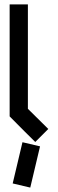

<svg xmlns="http://www.w3.org/2000/svg" viewBox="-20 -640 261 864"><path d="M138.7 -1Q99.6 -39.1 23.4 -116.2V-620.1H105.5V-150.4Q135.7 -120.1 197.3 -59.6ZM160.2 18.6Q145.5 80.1 116.2 204.1Q89.8 197.3 37.1 185.5Q51.8 123 81.1 0Q107.4 5.9 160.2 18.6Z"/></svg>

Font: mr_KirucoupageG
Style: Regular
Weight: 400
Designer: Jan Henkel
Version: Version 1.00 May 25, 2020, initial release